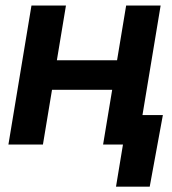

<svg xmlns="http://www.w3.org/2000/svg" viewBox="-20 -536 636 712"><path d="M224.6 -515.6 190.9 -312.5H414.1L447.8 -515.6H575.7L490.2 0H362.3L396 -203.1H172.9L139.2 0H11.2L96.7 -515.6ZM410.2 156.2 436 0H395.5L413.6 -109.4H584L535.2 156.2Z"/></svg>

Font: Inter Display Semi Bold
Style: Italic
Weight: 600
Italic angle: -9.39999°
Designer: Rasmus Andersson
Foundry: rsms
Version: Version 4.000;git-4fc901f